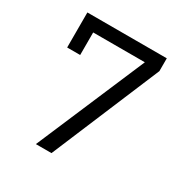

<svg xmlns="http://www.w3.org/2000/svg" viewBox="-162 -829 923 959"><g transform="rotate(30 300.0 -349.0)"><path d="M175 0 442 -626H144V-496H69V-698H527V-624L265 0Z"/></g></svg>

Font: IBMPlexSans
Style: Regular
Weight: 400
Designer: Mike Abbink, Paul van der Laan, Pieter van Rosmalen
Foundry: Bold Monday
Version: Version 3.1